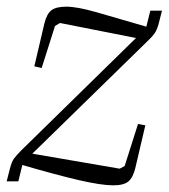

<svg xmlns="http://www.w3.org/2000/svg" viewBox="-28 -544 508 576"><path d="M312 12Q276 12 209 -3.5Q142 -19 39 -49L27 0H-8L2 -39Q7 -59 14.5 -69Q22 -79 36 -93L380 -430L152 -475L137 -466L97 -340L75 -345L105 -473Q112 -502 126 -513Q140 -524 171 -524Q203 -524 261 -507.5Q319 -491 411 -464L423 -512H458L448 -473Q443 -454 435.5 -443.5Q428 -433 414 -420L69 -83L331 -38L346 -46L386 -172L408 -168L378 -40Q371 -11 357 0.5Q343 12 312 12Z"/></svg>

Font: IBM Plex Serif Light
Style: Italic
Weight: 300
Italic angle: -14°
Designer: Mike Abbink, Paul van der Laan, Pieter van Rosmalen
Foundry: Bold Monday
Version: Version 3.001